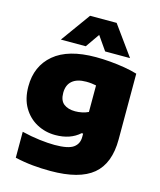

<svg xmlns="http://www.w3.org/2000/svg" viewBox="-146 -911 1037 1244"><g transform="rotate(15 372.5 -289.0)"><path d="M312 230Q252 230 193.8 224.5Q135.5 219 74 205V31Q135.5 46 193.5 53Q251.5 60 294 60Q385 60 420 35.2Q455 10.5 455 -36V-59H445Q383 -3 282 -3Q215 -3 158.2 -33.5Q101.5 -64 67.2 -122Q33 -180 33 -263Q33 -399.5 127.5 -479.2Q222 -559 408 -559Q454 -559 504 -554.8Q554 -550.5 601.5 -542.5Q649 -534.5 687 -523V-82Q687 79 596.8 154.5Q506.5 230 312 230ZM367 -185Q389.5 -185 412.5 -189.8Q435.5 -194.5 455 -204V-382Q441.5 -385 424.5 -387Q407.5 -389 388 -389Q326.5 -389 294.2 -361.2Q262 -333.5 262 -281Q262 -229.5 290.5 -207.2Q319 -185 367 -185ZM158 -610 301 -808H479L622 -610H455L390 -703.5L325 -610Z"/></g></svg>

Font: Encode Sans Expanded Black
Style: Regular
Weight: 900
Width: 7
Designer: Multiple Designers
Foundry: Impallari Type
Version: Version 3.000; ttfautohint (v1.8.3) -l 8 -r 50 -G 200 -x 14 